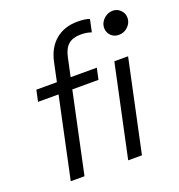

<svg xmlns="http://www.w3.org/2000/svg" viewBox="-133 -847 891 958"><g transform="rotate(-20 312.5 -368.5)"><path d="M80 0 171 -428H62L75 -488H184L205 -587Q220 -659 266.5 -698Q313 -737 383 -737Q403 -737 419 -735Q435 -733 447 -728L433 -662Q418 -667 405.5 -669Q393 -671 376 -671Q334 -671 310.5 -650.5Q287 -630 278 -586L257 -488H396L383 -428H244L153 0ZM556 -604Q531 -604 514.5 -620.5Q498 -637 498 -661Q498 -679 507.5 -694Q517 -709 533 -718.5Q549 -728 567 -728Q591 -728 608 -711Q625 -694 625 -670Q625 -644 605 -624Q585 -604 556 -604ZM385 0 489 -488H562L458 0Z"/></g></svg>

Font: Red Hat Mono
Style: Italic
Weight: 300
Italic angle: -12°
Monospace: yes
Designer: Pentagram, MCKL
Foundry: Pentagram, MCKL
Version: Version 1.023